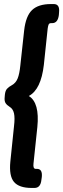

<svg xmlns="http://www.w3.org/2000/svg" viewBox="-20 -788 311 946"><path d="M136 138Q74 138 49 108.5Q24 79 31 8L49 -166Q54 -207 49 -229.5Q44 -252 27 -262Q14 -270 7.5 -280Q1 -290 3 -309L4 -321Q6 -341 14.5 -350.5Q23 -360 38 -368Q58 -379 67 -401.5Q76 -424 80 -464L99 -638Q107 -709 138 -738.5Q169 -768 231 -768H245Q275 -768 271 -728L270 -714Q265 -674 237 -674H232Q223 -674 220 -668Q217 -662 215 -648L196 -468Q182 -347 122 -315Q176 -282 164 -162L145 18Q142 44 156 44H162Q190 44 186 84L184 98Q180 138 150 138Z"/></svg>

Font: Asap Condensed
Style: Bold Italic
Weight: 700
Width: 3
Italic angle: -6°
Designer: Pablo Cosgaya
Foundry: Omnibus-Type
Version: Version 3.001; ttfautohint (v1.8.4.7-5d5b)